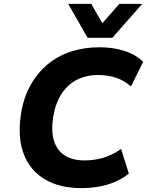

<svg xmlns="http://www.w3.org/2000/svg" viewBox="-20 -960 768 991"><path d="M401 11Q287 11 210.5 -35Q134 -81 102 -166.5Q70 -252 88 -370Q101 -455 137 -519.5Q173 -584 226 -628Q279 -672 347 -694Q415 -716 493 -716Q563 -716 621.5 -697.5Q680 -679 719 -641L656 -514Q617 -547 575.5 -560Q534 -573 485 -573Q427 -573 378.5 -549Q330 -525 298 -476Q266 -427 254 -354Q243 -280 259.5 -230.5Q276 -181 316 -156.5Q356 -132 416 -132Q464 -132 509.5 -144.5Q555 -157 605 -191L645 -64Q614 -39 575 -22Q536 -5 491.5 3Q447 11 401 11ZM432 -765 332 -940H451L508 -840L596 -940H714L560 -765Z"/></svg>

Font: Nunito Sans 6pt ExtraBold
Style: Italic
Weight: 800
Italic angle: -9°
Version: Version 3.101;gftools[0.9.27]